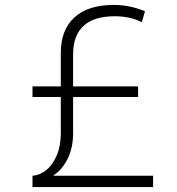

<svg xmlns="http://www.w3.org/2000/svg" viewBox="-20 -760 720 780"><path d="M112 -46Q142 -48 168 -69Q194 -90 210.5 -128.5Q227 -167 227 -219V-545Q227 -639 282.5 -689.5Q338 -740 442 -740Q508 -740 569 -714L556 -670Q530 -683 502.5 -688.5Q475 -694 446 -694Q362 -694 319.5 -655Q277 -616 277 -539V-219Q277 -161 255.5 -116.5Q234 -72 198 -48V-46H602V0H112ZM112 -366V-409H541V-366Z"/></svg>

Font: M PLUS 1 Thin Light
Style: Regular
Weight: 300
Version: Version 1.001